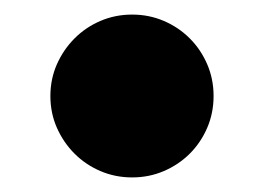

<svg xmlns="http://www.w3.org/2000/svg" viewBox="-20 -405 366 266"><path d="M49.8 -272Q49.8 -295.4 58.8 -315.9Q67.9 -336.4 83.3 -351.8Q98.6 -367.2 119.1 -376Q139.6 -384.8 163.1 -384.8Q186.5 -384.8 207 -376Q227.5 -367.2 242.9 -351.8Q258.3 -336.4 267.1 -315.9Q275.9 -295.4 275.9 -272Q275.9 -248.5 267.1 -228Q258.3 -207.5 242.9 -192.1Q227.5 -176.8 207 -168Q186.5 -159.2 163.1 -159.2Q139.6 -159.2 119.1 -168Q98.6 -176.8 83.3 -192.1Q67.9 -207.5 58.8 -228Q49.8 -248.5 49.8 -272Z"/></svg>

Font: Fascinate
Style: Regular
Weight: 900
Designer: Astigmatic (AOETI)
Foundry: Astigmatic (AOETI)
Version: Version 1.000